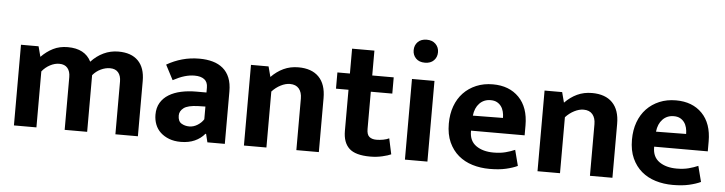

<svg xmlns="http://www.w3.org/2000/svg" viewBox="-45 -917 4270 1131"><g transform="rotate(5 2089.5 -352.0)"><path d="M193 0H60V-477H164L180 -416Q212 -449 250 -468Q288 -487 336 -487Q438 -487 475 -413Q507 -448 548 -467.5Q589 -487 636 -487Q712 -487 752.5 -446Q793 -405 793 -327V0H660V-312Q660 -346 643.5 -365.5Q627 -385 595 -385Q568 -385 540.5 -372Q513 -359 493 -335V0H360V-312Q360 -346 343.5 -365.5Q327 -385 295 -385Q268 -385 240.5 -370.5Q213 -356 193 -331Z M922 -435Q965 -460 1013 -473.5Q1061 -487 1115 -487Q1158 -487 1193.5 -477Q1229 -467 1254.5 -445.5Q1280 -424 1293.5 -390.5Q1307 -357 1307 -310V0H1204L1192 -49H1188Q1165 -21 1129.5 -5Q1094 11 1047 11Q1008 11 978 -0.5Q948 -12 927 -31.5Q906 -51 895.5 -78Q885 -105 885 -136Q885 -177 902.5 -206.5Q920 -236 951 -255Q982 -274 1023.5 -283Q1065 -292 1113 -292H1173V-321Q1173 -354 1152.5 -369.5Q1132 -385 1095 -385Q1066 -385 1035.5 -376Q1005 -367 968 -347ZM1174 -209 1131 -208Q1070 -206 1046 -187.5Q1022 -169 1022 -143Q1022 -109 1042.5 -96.5Q1063 -84 1089 -84Q1115 -84 1138.5 -99Q1162 -114 1174 -134Z M1553 0H1420V-477H1524L1540 -416Q1573 -450 1612.5 -468.5Q1652 -487 1700 -487Q1779 -487 1821 -444Q1863 -401 1863 -319V0H1730V-305Q1730 -342 1712 -363.5Q1694 -385 1659 -385Q1633 -385 1604.5 -370.5Q1576 -356 1553 -331Z M2264 -381H2137V-161Q2137 -127 2152.5 -114.5Q2168 -102 2194 -102Q2214 -102 2235 -106Q2256 -110 2269 -117L2289 -24Q2272 -16 2238 -8Q2204 0 2166 0Q2079 0 2042 -34.5Q2005 -69 2005 -138V-381H1931V-477H2005V-624H2137V-477H2264Z M2372 0V-477H2505V0ZM2439 -579Q2405 -579 2386 -598.5Q2367 -618 2367 -647Q2367 -676 2386 -695.5Q2405 -715 2439 -715Q2472 -715 2491.5 -695.5Q2511 -676 2511 -647Q2511 -618 2492 -598.5Q2473 -579 2439 -579Z M3062 -204H2745V-200Q2745 -143 2785 -115Q2825 -87 2888 -87Q2928 -87 2958.5 -95Q2989 -103 3014 -114L3038 -21Q3011 -8 2970 1.5Q2929 11 2873 11Q2819 11 2771.5 -3.5Q2724 -18 2688.5 -48Q2653 -78 2632 -124Q2611 -170 2611 -234Q2611 -291 2628 -337.5Q2645 -384 2676.5 -417Q2708 -450 2752 -468.5Q2796 -487 2850 -487Q2947 -487 3004.5 -428Q3062 -369 3062 -263ZM2926 -295Q2926 -314 2921.5 -332Q2917 -350 2907 -363.5Q2897 -377 2882 -385Q2867 -393 2845 -393Q2805 -393 2779 -366Q2753 -339 2748 -293Z M3289 0H3156V-477H3260L3276 -416Q3309 -450 3348.5 -468.5Q3388 -487 3436 -487Q3515 -487 3557 -444Q3599 -401 3599 -319V0H3466V-305Q3466 -342 3448 -363.5Q3430 -385 3395 -385Q3369 -385 3340.5 -370.5Q3312 -356 3289 -331Z M4145 -204H3828V-200Q3828 -143 3868 -115Q3908 -87 3971 -87Q4011 -87 4041.5 -95Q4072 -103 4097 -114L4121 -21Q4094 -8 4053 1.5Q4012 11 3956 11Q3902 11 3854.5 -3.5Q3807 -18 3771.5 -48Q3736 -78 3715 -124Q3694 -170 3694 -234Q3694 -291 3711 -337.5Q3728 -384 3759.5 -417Q3791 -450 3835 -468.5Q3879 -487 3933 -487Q4030 -487 4087.5 -428Q4145 -369 4145 -263ZM4009 -295Q4009 -314 4004.5 -332Q4000 -350 3990 -363.5Q3980 -377 3965 -385Q3950 -393 3928 -393Q3888 -393 3862 -366Q3836 -339 3831 -293Z"/></g></svg>

Font: Mukta Malar
Style: Bold
Weight: 700
Designer: Aadarsh Rajan, Girish Dalvi, Yashodeep Gholap
Foundry: Ek Type
Version: Version 2.538;PS 1.000;hotconv 16.6.51;makeotf.lib2.5.65220;